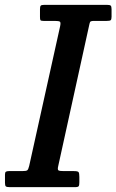

<svg xmlns="http://www.w3.org/2000/svg" viewBox="-64 -770 478 790"><path d="M-43.5 -17.5V-51.5Q-43.5 -60.5 -40 -63.2Q-36.5 -66 -27.5 -66H26.5Q43.5 -66 48 -69.2Q52.5 -72.5 56 -87L183.5 -662.5Q186.5 -677 182.8 -680.5Q179 -684 161 -684H115Q104.5 -684 102.5 -687Q100.5 -690 100.5 -700.5V-731.5Q100.5 -743 103.5 -746.5Q106.5 -750 118 -750H376.5Q388 -750 391.5 -746.8Q395 -743.5 395 -732V-701Q395 -689.5 391.2 -686.8Q387.5 -684 375.5 -684H324Q308.5 -684 306.5 -679.2Q304.5 -674.5 302 -662L175.5 -86.5Q172 -72 176.5 -69Q181 -66 199 -66H240.5Q256 -66 259.2 -61.8Q262.5 -57.5 262.5 -42V-20Q262.5 -8 259.8 -4Q257 0 245.5 0H-24Q-36 0 -39.8 -3Q-43.5 -6 -43.5 -17.5Z"/></svg>

Font: Besley* Narrow Medium
Style: Italic
Weight: 500
Width: 4
Italic angle: -13°
Designer: Owen Earl
Foundry: indestructible type*
Version: Version 3.000; ttfautohint (v1.8.3)